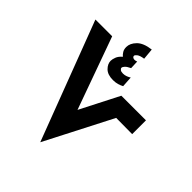

<svg xmlns="http://www.w3.org/2000/svg" viewBox="-218 -922 1053 1053"><g transform="rotate(45 308.5 -396.0)"><path d="M372 -602 376 -539Q363 -532 347.5 -527.5Q332 -523 313 -523Q271 -523 250 -544Q229 -565 229 -589Q229 -601 235.5 -618.5Q242 -636 261 -652Q251 -660 243.5 -672.5Q236 -685 236 -703Q236 -732 262 -758.5Q288 -785 345 -792L351 -727Q323 -723 311.5 -714Q300 -705 300 -699Q300 -690 310 -686.5Q320 -683 335 -689L337 -640Q314 -629 306 -619.5Q298 -610 298 -604Q298 -598 305 -592.5Q312 -587 326 -587Q340 -587 352.5 -592Q365 -597 372 -602ZM272 0 10 -690H140L291 -270L406 -495H597V-388L472 -389Z"/></g></svg>

Font: Noto Sans Arabic Cond
Style: Bold
Weight: 700
Width: 3
Designer: Monotype Design Team, Nadine Chahine, Nizar Qandah and Khaled Hosny
Foundry: Monotype Imaging Inc.
Version: Version 2.012; ttfautohint (v1.8.4.7-5d5b)